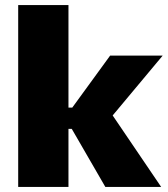

<svg xmlns="http://www.w3.org/2000/svg" viewBox="-20 -740 664 760"><path d="M52 0H251V-230H264L397 0H618L426 -283L624 -520H416L266 -314H251V-720H52Z"/></svg>

Font: Fixel Display Black
Style: Regular
Weight: 900
Designer: AlfaBravo + MacPaw
Foundry: Kyrylo Tkachov, Marchela Mozhyna, Serhii Makarenko, Maria Weinstein, Zakhar Kryvoshyya
Version: Version 1.211